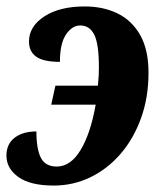

<svg xmlns="http://www.w3.org/2000/svg" viewBox="-28 -566 505 596"><path d="M139 10Q66 10 29 -16.5Q-8 -43 -8 -83Q-8 -119 17.5 -138.5Q43 -158 85 -158Q85 -103 99 -76Q113 -49 148 -49Q191 -49 222 -100Q253 -151 269 -241H131L144 -300H276Q278 -321 278.5 -333.5Q279 -346 279 -357Q279 -430 264.5 -458.5Q250 -487 221 -487Q196 -487 177 -459Q158 -431 158 -374Q107 -374 84.5 -390Q62 -406 62 -437Q62 -484 109.5 -515Q157 -546 235 -546Q292 -546 336.5 -524.5Q381 -503 407 -457.5Q433 -412 433 -340Q433 -263 409.5 -198.5Q386 -134 345.5 -87.5Q305 -41 252 -15.5Q199 10 139 10Z"/></svg>

Font: Noto Serif ExtraCondensed ExtraBold
Style: Italic
Weight: 800
Width: 2
Italic angle: -12°
Designer: Monotype Design Team
Foundry: Monotype Imaging Inc.
Version: Version 2.013